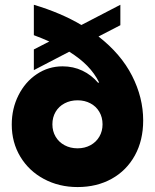

<svg xmlns="http://www.w3.org/2000/svg" viewBox="-20 -755 637 789"><path d="M28.3 -243.2Q28.3 -308.6 55.9 -363.5Q83.5 -418.5 131.3 -450.4Q179.2 -482.4 237.3 -482.4Q281.2 -482.4 318.6 -464.6Q356 -446.8 383.3 -414.6L387.2 -416.5Q368.7 -453.6 338.6 -484.4Q308.6 -515.1 264.6 -542.5L119.1 -466.8V-551.8L182.6 -584.5Q152.3 -598.1 119.1 -610.4V-735.4Q230.5 -702.1 314.5 -652.3L474.6 -735.4V-651.4L384.8 -605Q477.1 -533.2 522.7 -443.6Q568.4 -354 568.4 -259.8Q568.4 -178.2 534.2 -116.2Q500 -54.2 439 -20.3Q377.9 13.7 298.8 13.7Q222.7 13.7 160.9 -19.3Q99.1 -52.2 63.7 -110.8Q28.3 -169.4 28.3 -243.2ZM401.4 -244.1Q401.4 -272.9 388.2 -295.4Q375 -317.9 351.6 -330.3Q328.1 -342.8 298.8 -342.8Q269 -342.8 245.4 -330.3Q221.7 -317.9 208.5 -295.4Q195.3 -272.9 195.3 -244.1Q195.3 -215.8 208.5 -193.4Q221.7 -170.9 245.4 -158.2Q269 -145.5 298.8 -145.5Q328.1 -145.5 351.6 -158.2Q375 -170.9 388.2 -193.4Q401.4 -215.8 401.4 -244.1ZM421.9 -246.6V-243.2Z"/></svg>

Font: Wanted Sans Black
Style: Regular
Weight: 900
Designer: Original Design by Kil Hyung-jin and Kang Hanbin, Wanted Lab, Inc; Hangeul from Source Han Sans by Jang Soo-young and Ka
Foundry: Wanted Lab, Inc.
Version: Version 1.003